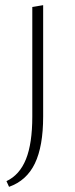

<svg xmlns="http://www.w3.org/2000/svg" viewBox="-20 -434 292 743"><path d="M105 17V-407L147 -414V17Q147 132 115 198.5Q83 265 15 289L5 267Q56 243 80.5 182Q105 121 105 17Z"/></svg>

Font: Ysabeau ExtraLight
Style: Regular
Weight: 250
Designer: Christian Thalmann (Catharsis Fonts)
Version: Version 2.002